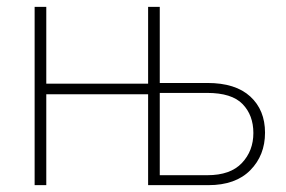

<svg xmlns="http://www.w3.org/2000/svg" viewBox="-20 -540 834 560"><path d="M81 0V-520H115V-296H412V-520H446V-298H585Q667 -298 710 -258.5Q753 -219 753 -153Q753 -87 710 -43.5Q667 0 588 0H412V-265H115V0ZM446 -29H585Q652 -29 685.5 -64.5Q719 -100 719 -152Q719 -204 687.5 -236.5Q656 -269 584 -269H446Z"/></svg>

Font: Raleway-v4020 ExtraLight
Style: Regular
Weight: 275
Designer: Matt McInerney, Pablo Impallari, Rodrigo Fuenzalida
Foundry: Matt McInerney, Pablo Impallari, Rodrigo Fuenzalida
Version: Version 4.020;PS 004.020;hotconv 1.0.88;makeotf.lib2.5.64775